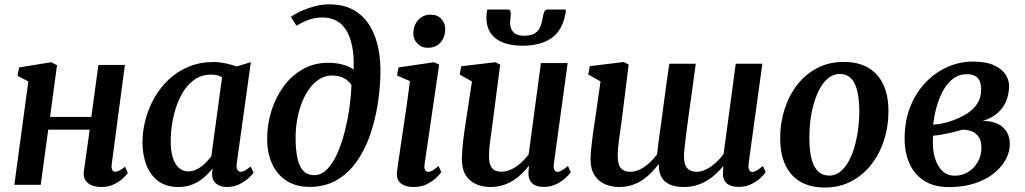

<svg xmlns="http://www.w3.org/2000/svg" viewBox="-20 -851 4720 884"><path d="M494.5 -96Q492 -77 496.8 -68.5Q501.5 -60 510 -60Q518.5 -60 528.5 -65Q538.5 -70 555.5 -83.5L568.5 -54.5Q563.5 -47 547.5 -31.5Q531.5 -16 505.8 -3Q480 10 447 10Q421 10 401.5 1.8Q382 -6.5 372.5 -22.5Q363 -38.5 366 -61L393 -254H202L167.5 0H46L110.5 -476L60.5 -502L68 -540.5L215.5 -564.5L242.5 -551L210.5 -312.5H400.5L433 -552H555Z M1070 -99Q1067.5 -77 1073.5 -68.5Q1079.5 -60 1089 -60Q1097.5 -60 1107.8 -65.8Q1118 -71.5 1134 -84.5L1147.5 -56Q1142.5 -48 1125.8 -32.2Q1109 -16.5 1083.2 -3.2Q1057.5 10 1024.5 10Q994.5 10 975.5 -5.2Q956.5 -20.5 956 -52.5L959 -75Q942.5 -54.5 920 -34.8Q897.5 -15 868.2 -2.5Q839 10 802 10Q745.5 10 708.8 -17.2Q672 -44.5 654 -91.2Q636 -138 636 -195Q636 -247.5 650 -300.5Q664 -353.5 691 -401Q718 -448.5 757.8 -485.8Q797.5 -523 849.2 -544.2Q901 -565.5 964 -565.5Q989.5 -565.5 1019 -559.2Q1048.5 -553 1069.5 -545L1135 -565ZM1002.5 -495.5Q991.5 -502 978.5 -504.8Q965.5 -507.5 951 -507.5Q913 -507.5 883 -489.2Q853 -471 831 -439.5Q809 -408 794.5 -368Q780 -328 773 -284.8Q766 -241.5 766 -200Q766 -155 776 -124.2Q786 -93.5 804 -77.8Q822 -62 846 -62Q863.5 -62 879 -68.2Q894.5 -74.5 908 -85Q921.5 -95.5 932.8 -107.8Q944 -120 953 -132Z M1405 9.5Q1344 9.5 1300.2 -18.2Q1256.5 -46 1233.2 -96Q1210 -146 1210 -212.5Q1210 -277 1229.2 -339.2Q1248.5 -401.5 1285 -452Q1321.5 -502.5 1373.8 -532.2Q1426 -562 1491.5 -562Q1528 -562 1560.8 -552.8Q1593.5 -543.5 1608 -530Q1610.5 -594.5 1601 -640Q1591.5 -685.5 1572.5 -714.5Q1553.5 -743.5 1526.2 -757Q1499 -770.5 1466 -770.5Q1435.5 -770.5 1407.2 -761.8Q1379 -753 1345 -732.5L1319 -773.5Q1346 -791.5 1376.2 -804.2Q1406.5 -817 1436.5 -824Q1466.5 -831 1494.5 -831Q1562 -831 1608.2 -804.8Q1654.5 -778.5 1682.2 -733Q1710 -687.5 1721.8 -628.5Q1733.5 -569.5 1731.5 -504.5Q1729.5 -434.5 1717.5 -362.2Q1705.5 -290 1681.8 -223.5Q1658 -157 1620.2 -104.5Q1582.5 -52 1529.2 -21.2Q1476 9.5 1405 9.5ZM1426.5 -44.5Q1460.5 -44.5 1487.5 -73Q1514.5 -101.5 1534.5 -147.8Q1554.5 -194 1568.2 -249.5Q1582 -305 1589.5 -360.2Q1597 -415.5 1598 -460Q1586 -477 1571.2 -486.5Q1556.5 -496 1540.5 -499.8Q1524.5 -503.5 1508.5 -503.5Q1478.5 -503.5 1452.8 -488Q1427 -472.5 1406.2 -445Q1385.5 -417.5 1371 -381.2Q1356.5 -345 1348.8 -303.2Q1341 -261.5 1341 -217.5Q1341 -160.5 1349.5 -122Q1358 -83.5 1377 -64Q1396 -44.5 1426.5 -44.5Z M1885.5 10Q1859 10 1840.8 2.2Q1822.5 -5.5 1814 -20.5Q1805.5 -35.5 1807.5 -57Q1810 -77.5 1814.8 -110.5Q1819.5 -143.5 1825.8 -185.8Q1832 -228 1839.2 -276Q1846.5 -324 1853.8 -375.2Q1861 -426.5 1867.5 -477.5L1808 -503.5L1815 -540.5L1978.5 -564.5L2002 -553.5L1935 -96Q1932 -78 1936.8 -69Q1941.5 -60 1951 -60Q1960.5 -60 1971.5 -66Q1982.5 -72 1999 -87L2012 -58.5Q2006.5 -50.5 1990.2 -34.2Q1974 -18 1947.5 -4Q1921 10 1885.5 10ZM1948.5 -631Q1920.5 -631 1901.2 -651.2Q1882 -671.5 1883 -700.5Q1884.5 -736 1906.2 -759.8Q1928 -783.5 1963.5 -783.5Q1994 -783.5 2012 -763.8Q2030 -744 2030 -717Q2029.5 -680 2008.5 -655.5Q1987.5 -631 1948.5 -631Z M2237 10Q2204.5 10 2174.8 -2Q2145 -14 2126 -41.8Q2107 -69.5 2106.5 -117Q2106.5 -134.5 2108 -155.5Q2109.5 -176.5 2112.2 -199.8Q2115 -223 2118.2 -246.8Q2121.5 -270.5 2125 -292.5L2153 -476L2096.5 -507.5L2103.5 -546L2260.5 -564.5L2283 -553.5L2248.5 -289Q2246 -268 2243 -246.5Q2240 -225 2237.2 -205.2Q2234.5 -185.5 2233 -167.8Q2231.5 -150 2231.5 -136Q2231.5 -107 2238 -90.5Q2244.5 -74 2257.5 -67.2Q2270.5 -60.5 2289 -60.5Q2312.5 -60.5 2335.8 -72Q2359 -83.5 2379.2 -101.8Q2399.5 -120 2414 -140L2470.5 -560.5H2593.5L2530 -96.5Q2527.5 -77.5 2532.5 -68.8Q2537.5 -60 2547 -60Q2556 -60 2566.5 -66Q2577 -72 2595 -87L2608 -58Q2603 -50 2586.2 -33.8Q2569.5 -17.5 2543.2 -4Q2517 9.5 2483.5 9.5Q2448.5 9.5 2431.2 -6.2Q2414 -22 2413 -48.5Q2413 -51 2413 -55.2Q2413 -59.5 2413.5 -64.8Q2414 -70 2414.5 -75.5Q2415 -81 2415.5 -85.5L2414 -86.5Q2400.5 -69 2383 -51.8Q2365.5 -34.5 2343.5 -20.5Q2321.5 -6.5 2295.2 1.8Q2269 10 2237 10ZM2319.5 -807Q2327.5 -807 2329.5 -801Q2331.5 -795 2331.5 -786Q2331.5 -776.5 2330 -765.8Q2328.5 -755 2328.5 -745.5Q2328.5 -719 2343.8 -702.8Q2359 -686.5 2393.5 -686.5Q2427.5 -686.5 2444.8 -699Q2462 -711.5 2469.2 -731.8Q2476.5 -752 2479.5 -773.5Q2481.5 -786 2485.8 -796.5Q2490 -807 2500 -807H2585Q2585 -803.5 2585 -800Q2585 -796.5 2584 -791.5Q2570.5 -712 2520 -676.2Q2469.5 -640.5 2384.5 -640.5Q2335 -640.5 2298 -654.2Q2261 -668 2240 -697.5Q2219 -727 2219.5 -773Q2219.5 -781 2220.5 -789.8Q2221.5 -798.5 2223.5 -807Z M2841.5 -289Q2839 -270 2835.8 -249Q2832.5 -228 2830 -207.5Q2827.5 -187 2825.8 -168.5Q2824 -150 2824 -136Q2824 -92.5 2839 -76.2Q2854 -60 2882 -60Q2904.5 -60 2927.5 -71.5Q2950.5 -83 2970.5 -101.5Q2990.5 -120 3005 -140Q3009.5 -179.5 3015.2 -220.8Q3021 -262 3026.5 -302Q3032.5 -345 3038 -388.2Q3043.5 -431.5 3049.5 -474Q3055.5 -516.5 3061.5 -557.5H3183.5Q3174.5 -490 3166 -430.5Q3157.5 -371 3150.8 -321.2Q3144 -271.5 3139.2 -233Q3134.5 -194.5 3131.8 -170Q3129 -145.5 3129 -136Q3129 -92.5 3144.5 -76.2Q3160 -60 3187 -60Q3210 -60 3233 -72Q3256 -84 3276.2 -102.5Q3296.5 -121 3311.5 -141.5L3367.5 -557.5H3490L3426.5 -96.5Q3424.5 -77 3429.5 -68.2Q3434.5 -59.5 3444 -59.5Q3453 -59.5 3463.5 -65.5Q3474 -71.5 3492.5 -87L3505 -58Q3500.5 -50 3483.8 -33.8Q3467 -17.5 3440.8 -4Q3414.5 9.5 3381 9.5Q3340 9.5 3322.2 -10.8Q3304.5 -31 3309.5 -65L3310 -86.5Q3296 -69 3277.8 -51.8Q3259.5 -34.5 3236.8 -20.5Q3214 -6.5 3187.2 1.8Q3160.5 10 3128.5 10Q3088.5 10 3062.8 -2Q3037 -14 3024.8 -36.8Q3012.5 -59.5 3013.5 -92L3013 -96Q2999 -77 2981.2 -58.5Q2963.5 -40 2941 -24.2Q2918.5 -8.5 2890.8 0.8Q2863 10 2830 10Q2797.5 10 2767.8 -2Q2738 -14 2718.8 -41.8Q2699.5 -69.5 2699 -117Q2699 -134 2701 -156.5Q2703 -179 2706 -203Q2709 -227 2712.2 -250.2Q2715.5 -273.5 2718.5 -292L2745 -476L2688.5 -508L2695.5 -546.5L2852 -565.5L2874.5 -553.5Z M3864.5 -566Q3930.5 -566 3976.2 -539.8Q4022 -513.5 4046.2 -463.2Q4070.5 -413 4070.5 -340Q4071 -270.5 4050.8 -207Q4030.5 -143.5 3992.2 -94.2Q3954 -45 3899.5 -16.2Q3845 12.5 3777 12.5Q3712 12.5 3666.2 -13.8Q3620.5 -40 3596.5 -90.2Q3572.5 -140.5 3572 -212Q3571.5 -282.5 3591.8 -346.5Q3612 -410.5 3650 -459.8Q3688 -509 3742.2 -537.5Q3796.5 -566 3864.5 -566ZM3847 -510.5Q3817.5 -510.5 3794.5 -492.2Q3771.5 -474 3754.8 -443.2Q3738 -412.5 3727 -374.2Q3716 -336 3711 -295.2Q3706 -254.5 3706.5 -217Q3706.5 -154 3717.5 -115.8Q3728.5 -77.5 3748.8 -60Q3769 -42.5 3797 -42.5Q3826.5 -42.5 3849 -60.8Q3871.5 -79 3888.2 -109.8Q3905 -140.5 3915.5 -179Q3926 -217.5 3931.2 -258.2Q3936.5 -299 3936.5 -336.5Q3936 -399.5 3925.5 -437.8Q3915 -476 3895.2 -493.2Q3875.5 -510.5 3847 -510.5Z M4349 10.5Q4296 10.5 4257.8 -6.5Q4219.5 -23.5 4194.5 -54Q4169.5 -84.5 4157.2 -125Q4145 -165.5 4145 -212.5Q4145 -294.5 4171.2 -360Q4197.5 -425.5 4242 -471.8Q4286.5 -518 4342.8 -542.8Q4399 -567.5 4459.5 -567.5Q4518.5 -567.5 4555 -551.2Q4591.5 -535 4608.8 -509.2Q4626 -483.5 4626 -455Q4626 -423 4614.8 -391.5Q4603.5 -360 4577 -334.2Q4550.5 -308.5 4504.5 -294Q4547 -294.5 4574.5 -280.5Q4602 -266.5 4615.8 -242.5Q4629.5 -218.5 4629.5 -187.5Q4629.5 -152 4610.8 -117Q4592 -82 4556 -53Q4520 -24 4467.8 -6.8Q4415.5 10.5 4349 10.5ZM4376 -42Q4409.5 -42 4437 -58.8Q4464.5 -75.5 4481.5 -104.8Q4498.5 -134 4498.5 -170.5Q4498.5 -200 4487.5 -218.2Q4476.5 -236.5 4457.2 -245Q4438 -253.5 4412 -254Q4404.5 -252.5 4394.5 -249.5Q4384.5 -246.5 4372.8 -243.5Q4361 -240.5 4348.5 -238Q4332 -234.5 4314 -231.2Q4296 -228 4276 -226Q4275.5 -218 4275.2 -209.8Q4275 -201.5 4275 -193.5Q4275 -152 4286.5 -117.5Q4298 -83 4320.5 -62.5Q4343 -42 4376 -42ZM4276.5 -277Q4291.5 -278 4305 -280.2Q4318.5 -282.5 4331.8 -285.8Q4345 -289 4359.5 -294Q4402 -308.5 4433 -328.5Q4464 -348.5 4480.8 -376Q4497.5 -403.5 4497.5 -439Q4497.5 -475.5 4481 -492.5Q4464.5 -509.5 4432.5 -509.5Q4395.5 -509.5 4367.8 -488.2Q4340 -467 4321.2 -432Q4302.5 -397 4291.5 -356.2Q4280.5 -315.5 4276.5 -277Z"/></svg>

Font: Merriweather 24pt SemiBold
Style: Italic
Weight: 600
Italic angle: -7.8°
Version: Version 2.101